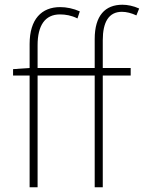

<svg xmlns="http://www.w3.org/2000/svg" viewBox="-20 -791 608 811"><path d="M35.2 -498.9V-471.9H105.1V0H138.8V-471.9H380V0H414.1V-471.9H532V-503.9H414.1V-621.1C414.1 -697.1 438.9 -741.1 495 -741.1C514.2 -741.1 535.2 -735.8 556.1 -725.9L567.8 -755C543.7 -766 518.1 -771 497.2 -771C424 -771 380 -725.1 380 -626.1V-503.9H138.8V-600.1C138.8 -683.2 170.1 -730.1 233 -730.1C256 -730.1 281.2 -726.2 307.2 -713.1L317.1 -742.9C290.1 -755 261 -761 234 -761C155.9 -761 105.1 -710.2 105.1 -605.1V-503.9Z"/></svg>

Font: Karasuma Gothic
Style: Thin
Weight: 200
Designer: Rasmus Andersson / Ryoko Ishizuka
Foundry: rsms
Version: Version 1.00